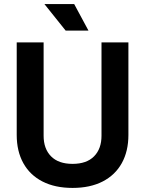

<svg xmlns="http://www.w3.org/2000/svg" viewBox="-20 -908 712 942"><path d="M62 -246V-700H194V-242Q194 -178 230.5 -141Q267 -104 336 -104Q405 -104 441.5 -141Q478 -178 478 -242V-700H610V-246Q610 -166 577.5 -107.5Q545 -49 483.5 -17.5Q422 14 336 14Q250 14 188.5 -17.5Q127 -49 94.5 -107.5Q62 -166 62 -246ZM302 -758 198 -888H344L414 -758Z"/></svg>

Font: Space 7353
Style: Regular
Weight: 400
Designer: Christine Claussen + Ruben Lyon  (Space 7353)
Version: Version 1.000;FEAKit 1.0